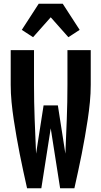

<svg xmlns="http://www.w3.org/2000/svg" viewBox="-20 -1002 540 1022"><path d="M124 0Q114 -45 104 -91Q94 -137 85 -182.5Q76 -228 68 -274Q60 -320 53 -366Q46 -412 41.5 -458.5Q37 -505 37 -551V-735H161V-551Q161 -459 164.5 -367.5Q168 -276 172 -184L212 -441H288L328 -184Q332 -276 335.5 -367.5Q339 -459 339 -551V-735H463V-551Q463 -505 458.5 -458.5Q454 -412 447 -366Q440 -320 432 -274Q424 -228 415 -182.5Q406 -137 396 -91Q386 -45 376 0H300L250 -319L200 0ZM156 -804 96 -843 186 -982H314L404 -843L344 -804L250 -910Z"/></svg>

Font: Iosevka Term Curly Heavy
Style: Regular
Weight: 900
Designer: Belleve Invis
Foundry: Belleve Invis
Version: Version 32.3.0